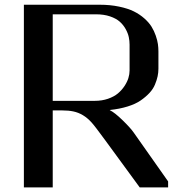

<svg xmlns="http://www.w3.org/2000/svg" viewBox="-20 -812 790 832"><path d="M585.4 0 434.6 -206.1Q389.6 -267.6 376 -282.2Q341.8 -319.8 297.9 -329.1Q277.3 -333.5 250 -333.5H208.5V0H83.5V-791.5H411.6Q457.5 -791.5 495.8 -783.4Q534.2 -775.4 559.8 -762.7Q585.4 -750 605.5 -732.2Q625.5 -714.4 636.7 -696.3Q647.9 -678.2 655 -657.5Q662.1 -636.7 664.3 -620.8Q666.5 -605 666.5 -589.4V-514.6Q666.5 -498 663.1 -481.7Q659.7 -465.3 651.6 -445.8Q643.6 -426.3 627.7 -409.2Q611.8 -392.1 589.6 -376.7Q567.4 -361.3 533 -350.6Q498.5 -339.8 456.1 -335.4V-334.5Q477.1 -324.2 511.2 -291Q545.4 -257.8 559.6 -237.3L708.5 -25.9V0ZM208.5 -750V-375H390.6Q421.9 -375 448 -384Q474.1 -393.1 491 -407.2Q507.8 -421.4 519.5 -439.2Q531.2 -457 536.4 -473.9Q541.5 -490.7 541.5 -506.3V-618.7Q541.5 -634.8 538.1 -651.1Q534.7 -667.5 524.7 -685.8Q514.6 -704.1 499 -718Q483.4 -731.9 456.8 -741Q430.2 -750 396 -750Z"/></svg>

Font: Resagnicto
Style: Bold
Weight: 700
Version: Version 0.9991